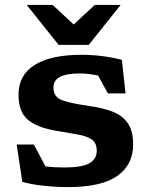

<svg xmlns="http://www.w3.org/2000/svg" viewBox="-20 -752 608 783"><path d="M311.5 -528.5Q397.5 -528.5 477 -508L492 -371H420L380 -444Q338 -452.5 306.5 -452.5Q250.5 -452.5 224.2 -438.2Q198 -424 198 -395.5Q198 -356 233.5 -343.2Q269 -330.5 345 -319.5Q396 -312.5 436.2 -297.8Q476.5 -283 499.8 -251.5Q523 -220 523 -163Q523 -80.5 458.8 -34.8Q394.5 11 256.5 11Q207 11 155.5 5.2Q104 -0.5 71 -10.5L48 -162.5H118L165.5 -73.5Q184.5 -71 204.5 -70Q224.5 -69 242.5 -69Q313.5 -69 344 -86Q374.5 -103 374.5 -137Q374.5 -170 353 -184Q331.5 -198 293 -204.2Q254.5 -210.5 204.5 -219.5Q129 -233 92.2 -265Q55.5 -297 55.5 -365.5Q55.5 -446 121.5 -487.2Q187.5 -528.5 311.5 -528.5ZM472 -732 342 -569H219L89 -732H194.5L280.5 -652L366.5 -732Z"/></svg>

Font: Newsreader Caption SemiBold
Style: Regular
Weight: 600
Designer: Hugues Gentile
Foundry: Production Type
Version: Version 1.001